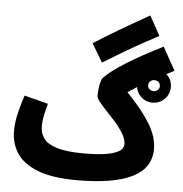

<svg xmlns="http://www.w3.org/2000/svg" viewBox="-60 -949 981 1028"><g transform="rotate(5 430.5 -435.5)"><path d="M393 21Q258 21 179.5 -10Q101 -41 67 -93.5Q33 -146 33 -211Q33 -262 46.5 -315Q60 -368 73 -406L201 -373Q193 -344 186 -312Q179 -280 179 -250Q179 -214 198.5 -186Q218 -158 270 -141.5Q322 -125 419 -125Q475 -125 522.5 -131Q570 -137 599 -152Q628 -167 628 -194Q628 -220 609.5 -250.5Q591 -281 563 -313Q539 -339 516 -363.5Q493 -388 477.5 -407.5Q462 -427 462 -439Q462 -454 464 -474.5Q466 -495 471 -513Q476 -531 483 -538Q555 -613 792 -732L861 -608Q777 -566 718.5 -533Q660 -500 620 -472Q702 -387 745 -317Q788 -247 788 -181Q788 -78 687.5 -28.5Q587 21 393 21ZM470 -618 411 -717Q467 -753 538 -795Q609 -837 706 -892L764 -787Q667 -736 596 -694Q525 -652 470 -618ZM758 -428Q720 -428 694 -454.5Q668 -481 668 -519Q668 -557 694 -583.5Q720 -610 758 -610Q796 -610 822.5 -583.5Q849 -557 849 -519Q849 -481 822.5 -454.5Q796 -428 758 -428ZM758 -490Q771 -490 780.5 -498Q790 -506 790 -519Q790 -533 780.5 -541Q771 -549 758 -549Q746 -549 736.5 -540.5Q727 -532 727 -519Q727 -506 736.5 -498Q746 -490 758 -490Z"/></g></svg>

Font: Noto Sans Arabic Cond ExtBd
Style: Regular
Weight: 800
Width: 3
Designer: Monotype Design Team, Nadine Chahine, Nizar Qandah and Khaled Hosny
Foundry: Monotype Imaging Inc.
Version: Version 2.012; ttfautohint (v1.8.4.7-5d5b)